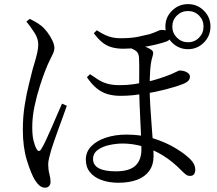

<svg xmlns="http://www.w3.org/2000/svg" viewBox="-20 -839 1040 919"><path d="M546.6 35.7Q502.3 35.7 466.9 23.1Q431.5 10.6 411.2 -14.1Q390.8 -38.7 390.8 -75.1Q390.8 -112.2 416.9 -139Q443.1 -165.7 487.2 -180.2Q531.4 -194.8 585.4 -194.8Q656.7 -194.8 714.3 -176.5Q771.9 -158.1 813.7 -133.5Q855.6 -108.9 877.9 -88.6Q895.5 -74.1 905 -59.1Q914.6 -44.1 914.6 -26.3Q914.6 -13.8 908.7 -5.4Q902.8 3 889.6 3Q878.3 3 868.9 -4.2Q859.4 -11.5 849.3 -22.1Q804.4 -68.2 757.2 -96.5Q710 -124.8 662.3 -138.4Q614.5 -152 567.7 -152Q537.1 -152 503.9 -145Q470.6 -138 448 -121.4Q425.4 -104.9 425.4 -77.6Q425.4 -48.3 453.1 -33.6Q480.8 -18.9 534.2 -18.9Q598.9 -18.9 627.9 -45.9Q656.9 -72.8 656.9 -123.8Q656.9 -148.2 655.2 -186.8Q653.5 -225.3 651.4 -268.6Q649.3 -311.9 647.7 -352.9Q646 -393.8 646 -423.6Q646 -449.2 646.3 -476.1Q646.5 -502.9 646.5 -526.2Q646.5 -549.4 645.4 -563.3Q644.4 -588 625.7 -598.8Q606.9 -609.7 592.1 -613.7L624.1 -627.7Q640.1 -625.2 654 -621.5Q667.8 -617.9 679.8 -613.5Q691.9 -609.1 701.7 -602.1Q711.2 -596.7 712.8 -589.1Q714.4 -581.4 709.6 -567.4Q701.4 -540.9 698.9 -502.6Q696.4 -464.2 696.4 -418.6Q696.4 -380.8 699.2 -333.4Q702 -286 705.8 -239.1Q709.5 -192.1 712.3 -153Q715.1 -113.9 715.1 -91.9Q715.1 -50 694.4 -21.2Q673.7 7.5 636.1 21.6Q598.4 35.7 546.6 35.7ZM195.7 59.4Q182.1 59.4 170.1 50Q158.2 40.6 146.3 21.6Q128 -9.3 108.6 -72Q89.3 -134.7 89.3 -217.9Q89.3 -280 98.3 -336.3Q107.2 -392.6 118.8 -437.6Q130.4 -482.5 136.6 -508.6Q141.8 -525.7 147.9 -546.6Q154 -567.5 158.6 -588.6Q163.1 -609.7 163.1 -626.3Q163.1 -655 144.3 -683.6Q125.4 -712.2 106.3 -735.9L122.6 -748.7Q135.7 -742.3 149.1 -734.7Q162.6 -727.1 176.2 -716.6Q191.6 -704.6 206.3 -685.2Q221 -665.9 230.6 -645.4Q240.3 -624.9 240.3 -608.6Q240.3 -596.9 234.6 -584.1Q228.8 -571.3 218.9 -552Q208.9 -532.6 196.5 -500.5Q186.1 -474.7 171.6 -429.7Q157.1 -384.8 145.7 -332.6Q134.4 -280.4 134.4 -231.1Q134.4 -191.4 140.1 -167.5Q145.7 -143.5 154.5 -126.9Q159.7 -117 165.6 -116.4Q171.5 -115.8 177.7 -125.8Q185.5 -137.6 198.6 -165.3Q211.7 -193 226.4 -226.9Q241.2 -260.8 254.7 -292.4Q268.2 -323.9 276.8 -342.9L299.9 -332.9Q292.7 -312.3 282.1 -283Q271.4 -253.6 260.1 -222.6Q248.7 -191.6 239.7 -165.1Q230.6 -138.6 225.6 -123.1Q219 -100.1 214.9 -82.6Q210.7 -65.1 210.7 -51.9Q210.7 -28 216.3 -6.8Q221.9 14.5 221.9 31.2Q221.9 43.5 215 51.4Q208.1 59.4 195.7 59.4ZM556.2 -380.3Q523.1 -380.3 495 -388.5Q466.9 -396.7 442.8 -416.3Q418.8 -435.8 396 -469.5L411 -483.8Q431.5 -469.6 450.8 -457.4Q470 -445.2 494.3 -438.3Q518.5 -431.4 553.4 -431.4Q590.8 -431.4 622.3 -436.3Q653.9 -441.2 674 -445.3Q711.9 -453.1 744 -463.8Q776.2 -474.5 798.4 -483.5Q818.5 -492 827.3 -496.8Q836 -501.7 839.6 -501.7Q845.4 -501.7 853.8 -500.3Q862.2 -498.9 870.2 -495.2Q878.2 -491.5 883.7 -485.8Q889.2 -480.1 889.2 -471.3Q889.2 -461.8 881.9 -453.1Q874.6 -444.5 856.6 -437.2Q820.9 -423.2 770.8 -410.5Q720.6 -397.8 675.7 -390.8Q644.1 -386.1 615.8 -383.2Q587.5 -380.3 556.2 -380.3ZM570.2 -605.8Q539.5 -605.8 514.7 -612.8Q490 -619.7 469.5 -636.3Q449.1 -652.9 429 -680.1L443.5 -694.2Q473.6 -674.1 499.2 -665.1Q524.7 -656 557.2 -656Q606.6 -656 640.5 -662.9Q674.5 -669.9 696.9 -675.7Q722.6 -684.3 733.9 -690Q745.1 -695.8 752.7 -695.8Q772.4 -695.8 785.4 -688.7Q798.3 -681.7 798.3 -667.2Q798.3 -658.4 793.3 -651.9Q788.3 -645.4 779.4 -641.4Q759.5 -633.7 723.8 -625.2Q688.2 -616.6 647.8 -611.2Q607.4 -605.8 570.2 -605.8ZM879.9 -603.6Q835.3 -603.6 803.4 -635.4Q771.6 -667.2 771.6 -711.9Q771.6 -756.5 803.4 -787.9Q835.3 -819.3 879.9 -819.3Q924.5 -819.3 955.9 -787.9Q987.4 -756.5 987.4 -711.9Q987.4 -667.2 955.9 -635.4Q924.5 -603.6 879.9 -603.6ZM879.9 -636.8Q911.3 -636.8 932.7 -658.7Q954.2 -680.7 954.2 -711.9Q954.2 -743.2 932.7 -764.7Q911.3 -786.2 879.9 -786.2Q848.7 -786.2 826.8 -764.7Q804.8 -743.2 804.8 -711.9Q804.8 -680.7 826.8 -658.7Q848.7 -636.8 879.9 -636.8Z"/></svg>

Font: Noto Serif SC ExtraLight
Style: Regular
Weight: 200
Designer: Ryoko NISHIZUKA 西塚涼子 (kana & ideographs); Frank Grießhammer (Latin, Greek & Cyrillic); Wenlong ZHANG 张文龙 (bopomofo); San
Foundry: Adobe
Version: Version 2.002-H1;hotconv 1.1.0;makeotfexe 2.6.0